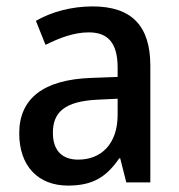

<svg xmlns="http://www.w3.org/2000/svg" viewBox="-20 -569 560 599"><path d="M269 -549C201 -549 139 -531 92 -504L122 -429C166 -451 211 -468 257 -468C315 -468 347 -437 347 -358V-329L266 -326C116 -321 40 -262 40 -153C40 -51 99 10 192 10C270 10 312 -17 352 -75H355L374 0H449V-364C449 -488 391 -549 269 -549ZM284 -258 347 -261V-211C347 -119 295 -71 224 -71C176 -71 145 -97 145 -155C145 -219 182 -253 284 -258Z"/></svg>

Font: Noto Sans Lao SemiCondensed Medium
Style: Regular
Weight: 500
Width: 4
Designer: Monotype Design Team
Foundry: Monotype Imaging Inc.
Version: Version 2.003